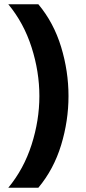

<svg xmlns="http://www.w3.org/2000/svg" viewBox="-20 -731 402 902"><path d="M19 150.9Q91.8 63 128.4 -51.3Q165 -165.5 165 -279.8Q165 -394 128.4 -508.5Q91.8 -623 19 -710.9H160.2Q232.4 -624.5 267.1 -510.5Q301.8 -396.5 301.8 -279.8Q301.8 -163.1 267.1 -49.3Q232.4 64.5 160.2 150.9Z"/></svg>

Font: TASA Orbiter Deck
Style: Bold
Weight: 700
Designer: Weizhong Zhang
Version: Version 1.000;Glyphs 3.1.2 (3151)